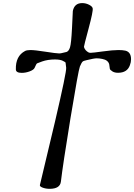

<svg xmlns="http://www.w3.org/2000/svg" viewBox="-20 -945 855 1224"><path d="M401.9 -513.2Q399.4 -529.8 397.9 -546.4Q397 -548.8 380.1 -557.4Q363.3 -565.9 330.1 -565.9Q284.7 -565.9 248.5 -553.2Q217.8 -542 216.3 -541Q211.4 -538.1 200.7 -512.7Q195.3 -500 169.7 -490.2Q144 -480.5 118.7 -480.5Q81.5 -480.5 81.1 -502.4Q78.6 -587.9 140.1 -620.1Q150.4 -625.5 173.8 -626Q202.1 -626 270.5 -615.2Q338.4 -604.5 356 -604.5Q366.2 -604.5 371.1 -606L404.3 -613.8Q418.5 -618.7 426.3 -643.1Q434.1 -667.5 439 -765.1Q443.8 -869.1 444.3 -875Q454.6 -925.3 503.9 -925.3Q526.9 -925.3 547.6 -914.8Q568.4 -904.3 570.8 -892.1Q574.7 -874 544.4 -761.7Q514.2 -649.4 515.1 -646Q521.5 -622.6 546.4 -609.9Q550.3 -608.4 559.1 -608.4Q571.8 -608.4 635.7 -617.2Q699.7 -626 735.4 -626Q761.2 -626 779.3 -622.1Q815.4 -613.3 815.4 -567.4Q815.4 -548.3 808.1 -529.3Q791.5 -481.4 732.9 -481Q711.9 -481 698.2 -488.8Q681.6 -499 680.2 -506.3Q677.7 -520.5 676.3 -534.7Q669.4 -562 632.3 -569.3Q613.3 -573.2 596.2 -573.2Q579.6 -573.2 532.2 -561.5Q511.7 -556.6 509.3 -554.2Q500.5 -548.8 489.3 -521Q480 -499 429.2 -190.9Q380.4 107.9 368.2 212.9Q362.8 258.3 297.4 258.8Q272 258.8 252 251.2Q231.9 243.7 234.4 234.4Q282.2 31.7 331.1 -171.4Q404.8 -487.3 401.9 -513.2Z"/></svg>

Font: Accordance
Style: Italic
Weight: 400
Italic angle: -11°
Version: Version 1.2 (build January 31, 2020) Miklal Software Solutio